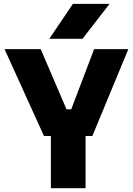

<svg xmlns="http://www.w3.org/2000/svg" viewBox="-20 -988 698 1008"><path d="M413.1 -784.2H238.8L362.8 -967.8H555.2ZM429.2 0H247.1V-273.9H210.9L3.9 -730H193.8L329.1 -414.1H354L474.1 -730H653.8L464.8 -273.9H429.2Z"/></svg>

Font: Sora ExtraBold
Style: Regular
Weight: 800
Designer: Jonathan Barnbrook, Julián Moncada
Foundry: Barnbrook Fonts
Version: Version 2.000